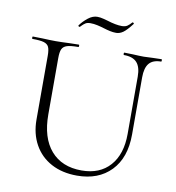

<svg xmlns="http://www.w3.org/2000/svg" viewBox="-87 -857 870 947"><g transform="rotate(10 348.5 -383.0)"><path d="M487 -613Q484 -613 484 -619Q484 -625 487 -625L529 -624Q563 -622 584 -622Q602 -622 632 -624L673 -625Q675 -625 675 -619Q675 -613 673 -613Q632 -613 613 -590.5Q594 -568 594 -520V-234Q594 -117 531 -52Q468 13 361 13Q287 13 232 -16.5Q177 -46 147 -100Q117 -154 117 -225V-544Q117 -574 110.5 -588Q104 -602 85.5 -607.5Q67 -613 28 -613Q26 -613 26 -619Q26 -625 28 -625L76 -624Q118 -622 143 -622Q170 -622 212 -624L258 -625Q261 -625 261 -619Q261 -613 258 -613Q219 -613 201 -607Q183 -601 176.5 -586.5Q170 -572 170 -542V-260Q170 -143 225 -79.5Q280 -16 379 -16Q470 -16 521 -73.5Q572 -131 572 -233V-520Q572 -568 551.5 -590.5Q531 -613 487 -613ZM500 -779H501Q504 -779 506.5 -776.5Q509 -774 507 -772Q481 -738 464 -726Q447 -714 429 -714Q414 -714 398 -717.5Q382 -721 366 -726Q350 -731 332 -735Q314 -739 297 -739Q281 -739 272.5 -733.5Q264 -728 257.5 -721.5Q251 -715 248 -712H246Q243 -712 241 -714.5Q239 -717 241 -719Q257 -741 279.5 -758.5Q302 -776 325 -776Q339 -776 356.5 -771.5Q374 -767 377 -766Q421 -752 451 -752Q468 -752 478.5 -759Q489 -766 500 -779Z"/></g></svg>

Font: Cormorant SC Light
Style: Regular
Weight: 300
Designer: Christian Thalmann (Catharsis Fonts)
Foundry: Catharsis Fonts
Version: Version 4.000